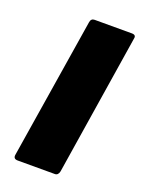

<svg xmlns="http://www.w3.org/2000/svg" viewBox="-103 -549 451 602"><g transform="rotate(20 122.0 -248.5)"><path d="M32 0Q17 0 19 -14L94 -484Q96 -497 108 -497H232Q247 -497 244 -484L170 -14Q167 0 156 0Z"/></g></svg>

Font: Sofia Sans Semi Condensed Black
Style: Italic
Weight: 900
Italic angle: -9°
Version: Version 4.100